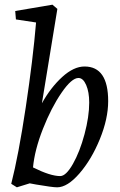

<svg xmlns="http://www.w3.org/2000/svg" viewBox="-20 -790 511 820"><path d="M134 -694 48 -707 45 -743 204 -770 225 -752 159 -349Q197 -417 246 -461.5Q295 -506 341 -506Q442 -506 442 -358Q442 -283 406.5 -196Q371 -109 319.5 -49.5Q268 10 224 10Q204 10 134 -2L107 -7L52 10L28 -5Q59 -126 90 -332Q121 -538 134 -694ZM237 -38Q262 -38 291.5 -90Q321 -142 341 -217Q361 -292 361 -352Q361 -397 348 -427Q335 -457 315 -457Q286 -457 242.5 -393.5Q199 -330 163.5 -240Q128 -150 121 -75Q195 -38 237 -38Z"/></svg>

Font: Andada Pro
Style: Italic
Weight: 400
Italic angle: -7°
Designer: Carolina Giovagnoli
Foundry: Huerta Tipografica
Version: Version 3.005; ttfautohint (v1.8.4)